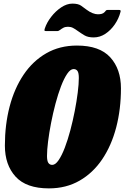

<svg xmlns="http://www.w3.org/2000/svg" viewBox="-20 -1022 689 1062"><path d="M240 -159.5Q240 -132 247.5 -121Q255 -110 269 -110Q286.5 -110 304.2 -136Q322 -162 338.5 -205.2Q355 -248.5 369 -301.2Q383 -354 393.5 -408Q404 -462 410 -510Q416 -558 416 -590.5Q416 -618.5 408.8 -629.2Q401.5 -640 387 -640Q369.5 -640 351.8 -614Q334 -588 317.5 -544.8Q301 -501.5 287 -448.8Q273 -396 262.5 -342Q252 -288 246 -240.2Q240 -192.5 240 -159.5ZM250.5 20Q125.5 20 66.2 -45Q7 -110 7 -216.5Q7 -332 33.2 -432.5Q59.5 -533 110.5 -608.8Q161.5 -684.5 235.8 -727.2Q310 -770 405.5 -770Q530.5 -770 589.8 -705Q649 -640 649 -533.5Q649 -418 622.8 -317.5Q596.5 -217 545.5 -141.2Q494.5 -65.5 420.2 -22.8Q346 20 250.5 20ZM498 -815Q466.5 -815 447.2 -826.5Q428 -838 412 -849.5Q395 -862 383 -868Q371 -874 356 -874Q340.5 -874 329.8 -868Q319 -862 313 -857Q304.5 -850 296 -850H235Q226.5 -850 226 -853.8Q225.5 -857.5 228 -865Q238.5 -897 262.8 -928.5Q287 -960 318.2 -981Q349.5 -1002 380.5 -1002Q412 -1002 428.2 -990.8Q444.5 -979.5 460 -967.5Q476 -955.5 492.2 -949.2Q508.5 -943 521 -943Q533.5 -943 542.8 -945.5Q552 -948 559.5 -956Q564 -961 566.2 -964Q568.5 -967 575.5 -967H639.5Q650 -967 646.5 -956Q637 -919 614.8 -886.8Q592.5 -854.5 562.5 -834.8Q532.5 -815 498 -815Z"/></svg>

Font: Besley* Condensed Fatface
Style: Italic
Weight: 900
Width: 3
Italic angle: -13°
Designer: Owen Earl
Foundry: indestructible type*
Version: Version 3.000; ttfautohint (v1.8.3)